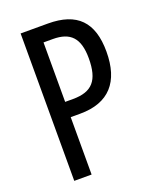

<svg xmlns="http://www.w3.org/2000/svg" viewBox="-134 -794 712 874"><g transform="rotate(-20 221.5 -357.0)"><path d="M205 -714H73V0H157V-278H203C343 -278 412 -357 412 -503C412 -646 346 -714 205 -714ZM202 -640C287 -640 326 -600 326 -502C326 -395 288 -352 195 -352H157V-640Z"/></g></svg>

Font: Noto Sans UI Condensed
Style: Regular
Weight: 400
Width: 3
Designer: Monotype Design Team
Foundry: Monotype Imaging Inc.
Version: Version 1.901